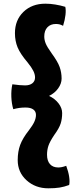

<svg xmlns="http://www.w3.org/2000/svg" viewBox="-20 -843 397 1041"><path d="M355 160Q328 170 303 174Q278 178 242 178Q172 178 124 134.5Q76 91 76 25Q76 -21 89.5 -57.5Q103 -94 137 -137Q157 -163 166 -182.5Q175 -202 175 -220Q175 -239 160.5 -249.5Q146 -260 119 -260Q101 -260 86 -258Q71 -256 52 -251Q43 -281 41.5 -317.5Q40 -354 47 -386Q68 -383 85.5 -381.5Q103 -380 116 -380Q141 -380 155.5 -391.5Q170 -403 170 -423Q170 -440 160.5 -459Q151 -478 130 -504Q90 -551 75.5 -586Q61 -621 61 -663Q61 -734 107 -778.5Q153 -823 226 -823Q252 -823 279.5 -818.5Q307 -814 334 -806Q338 -789 335 -762Q332 -735 322 -703Q311 -709 302 -711Q293 -713 283 -713Q254 -713 237 -695Q220 -677 220 -645Q220 -627 227.5 -608Q235 -589 260 -554Q293 -509 303.5 -479.5Q314 -450 314 -417Q314 -390 295.5 -364Q277 -338 246 -323Q278 -308 297.5 -282.5Q317 -257 317 -230Q317 -199 309 -173.5Q301 -148 274 -111Q250 -75 242.5 -52.5Q235 -30 235 -4Q235 29 251 47Q267 65 296 65Q305 65 315 63Q325 61 339 56Q351 88 355 115.5Q359 143 355 160Z"/></svg>

Font: Atma
Style: Bold
Weight: 700
Designer: Gregori Vincens, Jeremie Hornus, Riccardo Olocco, Yoann Minet.
Foundry: black foundry
Version: Version 1.102;PS 1.100;hotconv 1.0.86;makeotf.lib2.5.63406